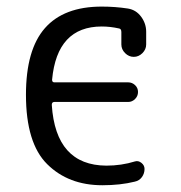

<svg xmlns="http://www.w3.org/2000/svg" viewBox="-20 -547 540 574"><path d="M286.1 6.8Q184.6 6.8 121.1 -56.2Q57.6 -119.1 57.6 -263.7Q57.6 -398.4 114.3 -462.9Q170.9 -527.3 284.2 -527.3Q324.2 -527.3 362.3 -521.5Q386.7 -517.6 401.9 -497.1Q417 -476.6 417 -452.1V-414.1Q417 -399.4 405.8 -388.2Q394.5 -377 379.9 -377Q365.2 -377 354 -388.2Q342.8 -399.4 342.8 -414.1V-451.2Q342.8 -460.9 335.9 -461.9Q309.6 -467.8 284.2 -467.8Q150.4 -467.8 135.7 -308.6Q135.7 -300.8 142.6 -300.8H363.3Q375 -300.8 383.8 -292.5Q392.6 -284.2 392.6 -272Q392.6 -259.8 383.8 -251Q375 -242.2 363.3 -242.2H142.6Q134.8 -242.2 134.8 -233.4Q146.5 -52.7 297.9 -51.8Q342.8 -51.8 383.8 -64.5Q393.6 -67.4 402.8 -60.1Q412.1 -52.7 412.1 -42Q412.1 -28.3 404.3 -17.6Q396.5 -6.8 382.8 -3.9Q339.8 6.8 286.1 6.8Z"/></svg>

Font: Rounded Mgen+ 1mn regular
Style: Regular
Weight: 400
Designer: [Source Han Sans]
Ryoko NISHIZUKA  (kana & ideographs); Paul D. Hunt (Latin, Greek & Cyrillic); Wenlong ZHANG  (bopomofo
Version: Version 1.059.20150602